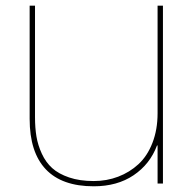

<svg xmlns="http://www.w3.org/2000/svg" viewBox="-20 -650 687 680"><path d="M557.1 -629.9V0H538.1V-134.8H536.1Q511.2 -68.4 453.1 -29.3Q395 9.8 312 9.8Q199.2 9.8 142.1 -50.5Q85 -110.8 85 -229V-629.9H104V-234.9Q104 -197.3 109.1 -166.5Q114.3 -135.7 128.2 -105.5Q142.1 -75.2 164.8 -54.7Q187.5 -34.2 224.9 -21.5Q262.2 -8.8 312 -8.8Q357.9 -8.8 398.4 -24.2Q439 -39.6 470.5 -68.6Q502 -97.7 520 -144.3Q538.1 -190.9 538.1 -249V-629.9Z"/></svg>

Font: Sinkin Sans 100 Thin
Style: Regular
Weight: 100
Designer: Keith Bates
Foundry: K-Type
Version: Sinkin Sans (version 1.0)  by Keith Bates   •   © 2014   www